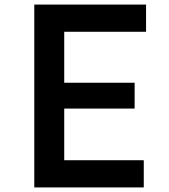

<svg xmlns="http://www.w3.org/2000/svg" viewBox="-20 -820 740 840"><path d="M130 0V-800H619V-681H261V-458H569V-345H261V-119H609V0Z"/></svg>

Font: Martian Mono Medium
Style: Regular
Weight: 500
Monospace: yes
Designer: Roman Shamin
Foundry: Evil Martians
Version: Version 1.000; ttfautohint (v1.8.4.7-5d5b)